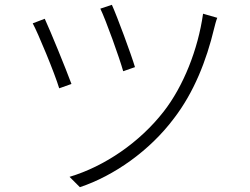

<svg xmlns="http://www.w3.org/2000/svg" viewBox="-20 -755 1040 798"><path d="M445 -735 397 -719C420 -672 477 -513 492 -459L541 -476C526 -527 466 -689 445 -735ZM883 -681 824 -698C803 -549 742 -396 660 -291C561 -164 416 -64 269 -20L312 23C453 -24 602 -128 703 -263C786 -371 838 -503 870 -637C873 -649 878 -669 883 -681ZM166 -677 116 -658C137 -620 208 -449 226 -388L277 -406C253 -471 190 -625 166 -677Z"/></svg>

Font: Noto Sans SC Light
Style: Regular
Weight: 300
Designer: Ryoko NISHIZUKA 西塚涼子 (kana, bopomofo & ideographs); Paul D. Hunt (Latin, Greek & Cyrillic); Sandoll Communications 산돌커뮤니
Foundry: Adobe
Version: Version 2.004;hotconv 1.0.118;makeotfexe 2.5.65603